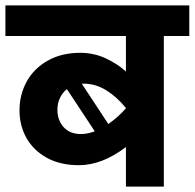

<svg xmlns="http://www.w3.org/2000/svg" viewBox="-40 -689 719 709"><path d="M659 -556H565V0H425V-146Q337 -79 251 -79Q183 -79 133.5 -106Q84 -133 58 -179Q32 -225 32 -281Q32 -340 59 -388.5Q86 -437 137 -465.5Q188 -494 256 -494Q306 -494 349.5 -474Q393 -454 425 -425V-556H-20V-669H659ZM425 -289V-290Q392 -331 352.5 -355.5Q313 -380 270 -380H262L360 -231Q397 -257 425 -289ZM259 -194Q282 -194 310 -204L207 -360Q190 -346 181 -326.5Q172 -307 172 -284Q172 -245 195 -219.5Q218 -194 259 -194Z"/></svg>

Font: Martel Sans ExtraBold
Style: Regular
Weight: 800
Designer: Dan Reynolds and Mathieu Réguer
Foundry: Dan Reynolds and Mathieu Réguer
Version: Version 1.002; ttfautohint (v1.1) -l 5 -r 5 -G 72 -x 0 -D la